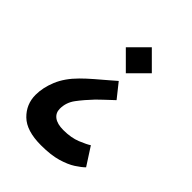

<svg xmlns="http://www.w3.org/2000/svg" viewBox="-207 -701 940 940"><g transform="rotate(45 263.0 -231.5)"><path d="M288 -413 198 -503 288 -593 378 -503ZM243 130Q143 130 96.5 84.5Q50 39 50 -26Q50 -76 72 -129.5Q94 -183 145 -234Q168 -257 197.5 -282.5Q227 -308 253 -330Q279 -352 290 -362L349 -288Q349 -288 334 -274Q319 -260 301 -243Q283 -226 273 -216Q235 -176 208.5 -140.5Q182 -105 182 -62Q182 -33 204 -16.5Q226 0 268 0Q322 0 361 -16Q400 -32 416 -43L476 50Q460 66 431.5 84.5Q403 103 357.5 116.5Q312 130 243 130Z"/></g></svg>

Font: Rowdies Light
Style: Regular
Weight: 300
Designer: Jaikishan Patel
Version: Version 1.000; ttfautohint (v1.8.3)